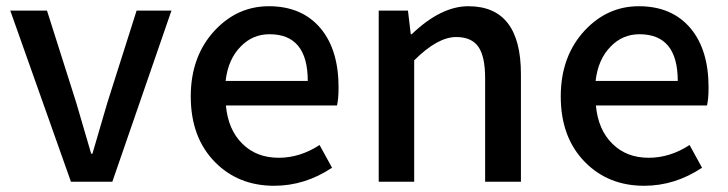

<svg xmlns="http://www.w3.org/2000/svg" viewBox="-20 -584 2339 617"><path d="M13 -550H131L225 -254L273 -90H277L325 -254L419 -550H531L341 0H208Z M671 -63Q593 -142 593 -274Q593 -403 670 -486Q743 -564 844 -564Q951 -564 1011 -492Q1068 -423 1068 -303Q1068 -267 1063 -245H706Q713 -167 759 -122Q804 -77 876 -77Q944 -77 1007 -118L1047 -45Q960 13 861 13Q746 13 671 -63ZM969 -324Q969 -474 846 -474Q792 -474 754 -435Q713 -394 705 -324Z M1197 -550H1291L1300 -474H1303Q1397 -564 1485 -564Q1654 -564 1654 -346V0H1539V-332Q1539 -403 1517 -434Q1495 -465 1446 -465Q1386 -465 1311 -390V0H1197Z M1860 -63Q1782 -142 1782 -274Q1782 -403 1859 -486Q1932 -564 2033 -564Q2140 -564 2200 -492Q2257 -423 2257 -303Q2257 -267 2252 -245H1895Q1902 -167 1948 -122Q1993 -77 2065 -77Q2133 -77 2196 -118L2236 -45Q2149 13 2050 13Q1935 13 1860 -63ZM2158 -324Q2158 -474 2035 -474Q1981 -474 1943 -435Q1902 -394 1894 -324Z"/></svg>

Font: `nÑOSM
Style: Regular
Weight: 500
Designer: Ryoko NISHIZUKA ¬âXZm¬º[P (kana & ideographs); Paul D. Hunt (Latin, Greek & Cyrillic); Wenlong ZHANG _ e¬á¬ü¬ô (bopomof
Foundry: Adobe Systems Incorporated
Version: Version 1.00 June 24, 2014, initial release